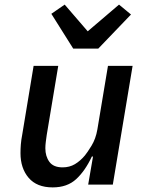

<svg xmlns="http://www.w3.org/2000/svg" viewBox="-20 -802 640 834"><path d="M384 -122H379Q350 -60 311 -24Q272 12 209 12Q140 12 104.5 -29.5Q69 -71 69 -137Q69 -155 70.5 -174.5Q72 -194 77 -220L126 -516H233L183 -216Q181 -202 179 -186.5Q177 -171 177 -158Q177 -123 194.5 -99Q212 -75 252 -75Q282 -75 305.5 -89Q329 -103 349 -127Q359 -139 377.5 -169Q396 -199 403 -240L449 -516H556L470 0H363ZM298 -591 203 -742 261 -782 361 -666 497 -782 549 -739 407 -591Z"/></svg>

Font: IBM Plex Mono Medium
Style: Italic
Weight: 500
Italic angle: -9°
Monospace: yes
Designer: Mike Abbink, Paul van der Laan, Pieter van Rosmalen
Foundry: Bold Monday
Version: Version 2.3